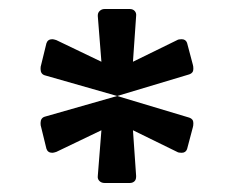

<svg xmlns="http://www.w3.org/2000/svg" viewBox="-20 -786 521 426"><path d="M79 -619Q70 -622 70 -633Q70 -639 71 -641L83 -690Q86 -699 96 -699Q99 -699 105 -697L205 -649L197 -750V-752Q197 -758 201.5 -762Q206 -766 212 -766H268Q275 -766 279 -761.5Q283 -757 282 -750L275 -649L373 -697Q376 -699 383 -699Q392 -699 395 -691L408 -642Q409 -639 409 -633Q409 -624 400 -621L240 -573ZM197 -396 205 -497 105 -449Q99 -447 96 -447Q86 -447 83 -456L71 -505Q70 -507 70 -513Q70 -524 79 -527L240 -573L400 -525Q409 -522 409 -513Q409 -507 408 -504L395 -455Q392 -447 383 -447Q376 -447 373 -449L275 -497L282 -396V-394Q282 -387 278 -383.5Q274 -380 268 -380H212Q205 -380 200.5 -384.5Q196 -389 197 -396Z"/></svg>

Font: Miriam Libre
Style: Bold
Weight: 700
Designer: Michal Sahar
Foundry: Hagilda
Version: Version 1.001